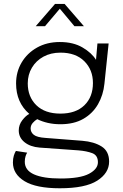

<svg xmlns="http://www.w3.org/2000/svg" viewBox="-20 -758 643 1003"><path d="M410.5 -22.5Q471.5 -17.5 510.8 7.2Q550 32 550 86Q550 146 487.8 185.8Q425.5 225.5 292.5 225.5Q169 225.5 108.2 188.5Q47.5 151.5 47.5 91Q47.5 70.5 52.2 55.2Q57 40 63 30.5L122 39.5Q117.5 46 113.5 58.2Q109.5 70.5 109.5 87Q109.5 131.5 157.8 153Q206 174.5 296.5 174.5Q398.5 174.5 445 149.8Q491.5 125 491.5 89.5Q491.5 53.5 462.2 42.2Q433 31 389.5 27.5L187 13Q138 9 108 -15.2Q78 -39.5 78 -76.5Q78 -106 96.5 -130Q115 -154 133 -163Q64 -222.5 64 -322Q64 -382.5 93 -431.5Q122 -480.5 173.5 -509.5Q225 -538.5 292.5 -538.5Q362.5 -538.5 410.8 -510.2Q459 -482 481.5 -445.5L489 -531H547.5L525.5 -320.5Q519.5 -261.5 492 -213.5Q464.5 -165.5 415.5 -137.2Q366.5 -109 295.5 -109Q260.5 -109 230 -116Q199.5 -123 174.5 -135.5Q162 -128.5 151 -115.8Q140 -103 140 -87Q140 -67 156.5 -53.8Q173 -40.5 218 -37.5ZM295.5 -164.5Q376 -164.5 420.8 -208Q465.5 -251.5 465.5 -324Q465.5 -393.5 420.5 -438.2Q375.5 -483 296 -483Q245.5 -483 207 -462Q168.5 -441 146.8 -404.5Q125 -368 125 -322.5Q125 -252 170 -208.2Q215 -164.5 295.5 -164.5ZM166.5 -621 267.5 -737.5H317.5L418.5 -621H369L292.5 -712.5L215 -621Z"/></svg>

Font: Epilogue Light
Style: Regular
Weight: 300
Designer: Tyler Finck
Foundry: Etcetera Type Co
Version: Version 2.111; ttfautohint (v1.8.3)